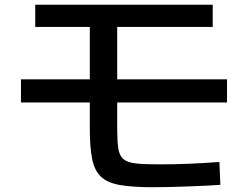

<svg xmlns="http://www.w3.org/2000/svg" viewBox="-20 -748 1040 806"><path d="M623 38Q538 38 485 29Q432 20 404.5 -5.5Q377 -31 367 -80Q357 -129 357 -208V-635H128V-728H873V-635H472V-210Q472 -156 476.5 -125.5Q481 -95 497.5 -80.5Q514 -66 549.5 -62Q585 -58 646 -58Q713 -58 772 -60.5Q831 -63 901 -68L905 28Q880 30 845 31.5Q810 33 771.5 34.5Q733 36 694.5 37Q656 38 623 38ZM68 -318V-415H933V-318Z"/></svg>

Font: M PLUS 1 Medium
Style: Regular
Weight: 500
Designer: Coji Morishita
Foundry: UNDERFOREST DESIGN
Version: Version 1.001